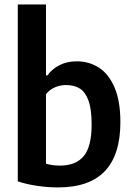

<svg xmlns="http://www.w3.org/2000/svg" viewBox="-20 -828 593 858"><path d="M59.5 -17.5V-808H185.5V-491H192Q213 -520.5 246.8 -537.2Q280.5 -554 323 -554Q378 -554 422 -525.8Q466 -497.5 492 -436.8Q518 -376 518 -282.5Q518 -136.5 448.8 -63.5Q379.5 9.5 239.5 9.5Q193 9.5 145.8 2.5Q98.5 -4.5 59.5 -17.5ZM389.5 -271.5Q389.5 -339.5 375.5 -378.2Q361.5 -417 336.5 -432.5Q311.5 -448 275 -448Q249 -448 225 -437.5Q201 -427 185.5 -407V-96.5Q213.5 -88 248 -88Q319.5 -88 354.5 -130.8Q389.5 -173.5 389.5 -271.5Z"/></svg>

Font: Encode Sans Semi Condensed SmBd
Style: Regular
Weight: 600
Width: 4
Designer: Multiple Designers
Foundry: Impallari Type
Version: Version 2.000